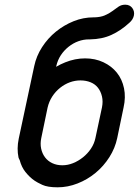

<svg xmlns="http://www.w3.org/2000/svg" viewBox="-20 -799 592 819"><path d="M384 -725Q409 -726 426 -733Q445 -741 459 -751.5Q473 -762 485.5 -770.5Q498 -779 514 -779Q534 -779 544.5 -764.5Q555 -750 551 -732Q547 -715 532 -702Q495 -668 455 -650Q416 -632 364 -631H359Q336 -631 314 -623Q292 -615 272.5 -599.5Q253 -584 239.5 -563.5Q226 -543 220 -517L219 -514Q238 -525 258 -533Q300 -550 343 -550Q386 -550 421 -533.5Q456 -517 478.5 -489Q501 -461 509 -422.5Q517 -384 507 -340L480 -210Q471 -167 446.5 -128.5Q422 -90 387.5 -61.5Q353 -33 311 -16.5Q269 0 226 0Q183 0 160.5 -10.5Q138 -21 128 -28Q107 -42 88 -66Q72 -86 64 -116Q61 -121 59 -127Q51 -165 60 -208L126 -517Q135 -560 159.5 -598Q184 -636 218.5 -664Q253 -692 294 -708.5Q335 -725 379 -725ZM156 -210Q151 -186 155.5 -165Q160 -144 172 -128Q184 -112 203 -103Q222 -94 246 -94Q269 -94 291.5 -103Q314 -112 334 -128Q354 -144 368 -165Q382 -186 387 -210L415 -341Q420 -366 415 -387.5Q410 -409 398 -424.5Q386 -440 366.5 -448Q347 -456 323 -456Q300 -456 278 -448Q256 -440 236.5 -424.5Q217 -409 203 -387.5Q189 -366 183 -340Z"/></svg>

Font: VDS
Style: Italic
Weight: 400
Designer: artmaker
Foundry: artmaker
Version: Version 1.000 2009 initial release